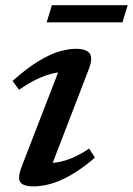

<svg xmlns="http://www.w3.org/2000/svg" viewBox="-20 -686 498 718"><path d="M63 -68 210.5 -449 233.5 -416.5Q208.5 -418 180.5 -412Q152.5 -406 120.5 -391Q88.5 -376 51 -350L27 -383.5Q83 -433 126.8 -459Q170.5 -485 204 -494.2Q237.5 -503.5 263.5 -503.5Q304 -503.5 316 -485.2Q328 -467 311 -424.5L163.5 -41.5L140 -76.5Q166 -74.5 194 -79Q222 -83.5 251.8 -96.2Q281.5 -109 313.5 -130.5L335 -96.5Q286 -54.5 244.5 -31Q203 -7.5 168.8 1.8Q134.5 11 106 11Q66.5 11 55.5 -5.2Q44.5 -21.5 63 -68ZM154.5 -602.5 174 -666.5H457.5L438 -602.5Z"/></svg>

Font: Newsreader 9pt Medium
Style: Italic
Weight: 500
Italic angle: -17°
Designer: Hugues Gentile
Foundry: Production Type
Version: Version 1.003